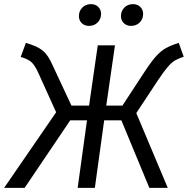

<svg xmlns="http://www.w3.org/2000/svg" viewBox="-42 -907 907 927"><path d="M845 -633Q820 -625 803.5 -615.5Q787 -606 768 -584Q749 -562 721 -520L616 -361L768 0H679L544 -326H461L416 0H333L378 -326H297L77 0H-22L229 -365L143 -555Q126 -593 108.5 -608Q91 -623 58 -632L83 -700Q138 -684 164 -663Q190 -642 211 -594L303 -397H388L430 -688H513L471 -397H549L659 -565Q690 -612 713 -637Q736 -662 759.5 -675Q783 -688 821 -700ZM339 -829Q339 -854 355.5 -870.5Q372 -887 397 -887Q419 -887 432.5 -873.5Q446 -860 446 -840Q446 -815 429.5 -798.5Q413 -782 388 -782Q366 -782 352.5 -795.5Q339 -809 339 -829ZM542 -829Q542 -854 558.5 -870.5Q575 -887 600 -887Q622 -887 635.5 -873.5Q649 -860 649 -840Q649 -815 632.5 -798.5Q616 -782 591 -782Q569 -782 555.5 -795.5Q542 -809 542 -829Z"/></svg>

Font: Fira Sans Book
Style: Italic
Weight: 350
Italic angle: -8°
Designer: bBox Type GmbH & Carrois Corporate GbR & Edenspiekermann AG
Foundry: bBox Type GmbH & Carrois Corporate GbR & Edenspiekermann AG
Version: Version 4.301